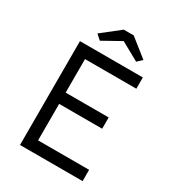

<svg xmlns="http://www.w3.org/2000/svg" viewBox="-209 -1004 1016 1121"><g transform="rotate(30 299.5 -443.0)"><path d="M103 0V-700H527V-624H181V-398H471V-322H181V-76H525V0ZM291 -886H358L479 -790L447 -760L324 -828L202 -760L169 -790Z"/></g></svg>

Font: Mach Light
Style: Regular
Weight: 300
Version: Version 1.002